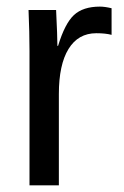

<svg xmlns="http://www.w3.org/2000/svg" viewBox="-20 -558 373 578"><path d="M157.2 0H68.8V-404.8Q68.8 -460.4 65.9 -527.8H148.9Q152.8 -447.8 152.8 -419.9H154.8Q175.3 -487.3 202.6 -512.7Q230 -538.1 280.8 -538.1Q295.4 -538.1 315.9 -533.2V-453.1Q297.4 -458 270 -458Q215.3 -458 186.3 -410.6Q157.2 -363.3 157.2 -274.9Z"/></svg>

Font: Libra Sans Modern
Style: Regular
Weight: 400
Foundry: Stefan Peev, Context Ltd
Version: Version 1.000